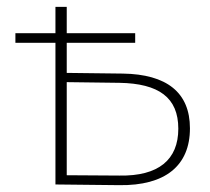

<svg xmlns="http://www.w3.org/2000/svg" viewBox="-20 -539 614 561"><path d="M142 0 328 2C463 4 535 -55 535 -164C535 -269 467 -322 339 -324L175 -326V-414H375V-442H175V-519H142V-442H25V-414H142ZM329 -26 175 -27V-299L329 -297C444 -295 501 -254 501 -163C501 -72 443 -24 329 -26Z"/></svg>

Font: Chess Sans ExtraLight
Style: Regular
Weight: 275
Designer: Wolf Bōese
Foundry: Wolf Bōese
Version: Version 7.223;Glyphs 3.3 (3306)